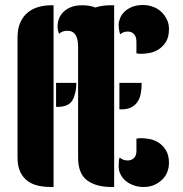

<svg xmlns="http://www.w3.org/2000/svg" viewBox="-20 -747 730 767"><path d="M436 0H426Q363 0 327.5 -27Q292 -54 292 -117V-559Q292 -570 290.5 -581.5Q289 -593 284.5 -602.5Q280 -612 271.5 -618Q263 -624 248 -624Q229 -624 216 -612Q210 -628 210 -641Q210 -657 215.5 -672Q221 -687 233 -699Q245 -711 263.5 -718.5Q282 -726 309 -726Q338 -726 361 -717Q388 -726 420 -726H436ZM184 0Q158 0 134 -5Q110 -10 91.5 -23Q73 -36 61.5 -59Q50 -82 50 -119V-596Q50 -633 61.5 -658Q73 -683 92 -698Q111 -713 135 -719.5Q159 -726 185 -726H194V0ZM655 -96Q655 -79 649 -62Q643 -45 630 -31.5Q617 -18 598 -9Q579 0 553 0Q534 0 516 -6Q498 -12 484.5 -22.5Q471 -33 462.5 -48.5Q454 -64 454 -83Q454 -91 454.5 -100.5Q455 -110 458 -118Q471 -106 490 -106Q505 -106 515 -115.5Q525 -125 525 -144V-193Q533 -195 545 -195Q559 -195 578 -191.5Q597 -188 614 -177Q631 -166 643 -146.5Q655 -127 655 -96ZM655 -631Q655 -599 643 -580Q631 -561 614 -550Q597 -539 578 -535.5Q559 -532 545 -532Q533 -532 525 -534V-580Q525 -600 515.5 -610.5Q506 -621 490 -621Q473 -621 460 -610Q457 -618 455.5 -629Q454 -640 454 -648Q454 -660 459.5 -674Q465 -688 476.5 -699.5Q488 -711 506.5 -719Q525 -727 551 -727Q572 -727 591 -720Q610 -713 624 -700Q638 -687 646.5 -669.5Q655 -652 655 -631ZM457 -416H546Q546 -393 542.5 -374Q539 -355 529.5 -340.5Q520 -326 504 -318Q488 -310 463 -310H457ZM204 -416H285Q285 -375 270 -347.5Q255 -320 209 -320H204Z"/></svg>

Font: Kenia
Style: Regular
Weight: 400
Designer: Julia Petretta
Foundry: Julia Petretta
Version: Version 1.001